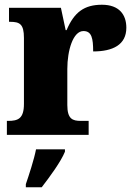

<svg xmlns="http://www.w3.org/2000/svg" viewBox="-20 -569 567 810"><path d="M9 0H354V-59H321C286 -59 264 -67 264 -126V-278C264 -356 288 -438 332 -438C367 -438 373 -407 373 -352C456 -352 513 -380 513 -452C513 -507 483 -549 410 -549C336 -549 293 -518 261 -442H257L237 -536H18V-477H22C63 -477 81 -468 81 -409V-131C81 -68 56 -59 14 -59H9ZM89 208V221H156C190 177 237 113 254 71V61H132C124 103 102 170 89 208Z"/></svg>

Font: Noto Serif Tamil SemiCondensed Black
Style: Regular
Weight: 900
Width: 4
Designer: Indian Type Foundry, Tom Grace, and the Monotype Design Team
Foundry: Monotype Imaging Inc.
Version: Version 2.004